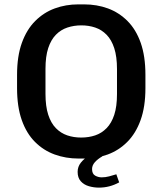

<svg xmlns="http://www.w3.org/2000/svg" viewBox="-20 -715 742 878"><path d="M339 10Q281 10 230 -8.5Q179 -27 140 -66Q101 -105 79.5 -166Q58 -227 58 -312V-373Q58 -458 80 -519Q102 -580 141 -619Q180 -658 230.5 -676.5Q281 -695 338 -695H364Q423 -695 473.5 -676.5Q524 -658 563 -619Q602 -580 623.5 -519Q645 -458 645 -373V-312Q645 -227 623 -166Q601 -105 562 -66Q523 -27 472.5 -8.5Q422 10 365 10ZM351 -86Q386 -86 415.5 -96Q445 -106 467.5 -129Q490 -152 502.5 -190Q515 -228 515 -285V-399Q515 -456 502.5 -494.5Q490 -533 467.5 -556Q445 -579 415.5 -589Q386 -599 352 -599Q318 -599 288 -589Q258 -579 235.5 -556Q213 -533 200.5 -495Q188 -457 188 -400V-286Q188 -229 200.5 -190.5Q213 -152 235.5 -129Q258 -106 287.5 -96Q317 -86 351 -86ZM432 143Q409 143 386.5 136.5Q364 130 349.5 114Q335 98 335 71Q335 47 350 28.5Q365 10 383 0H448Q427 12 414 26.5Q401 41 401 58Q401 80 415 88Q429 96 445 96Q462 96 479 91.5Q496 87 512 82L525 119Q503 131 480 137Q457 143 432 143Z"/></svg>

Font: Chivo Medium Medium
Style: Regular
Weight: 500
Version: Version 2.002